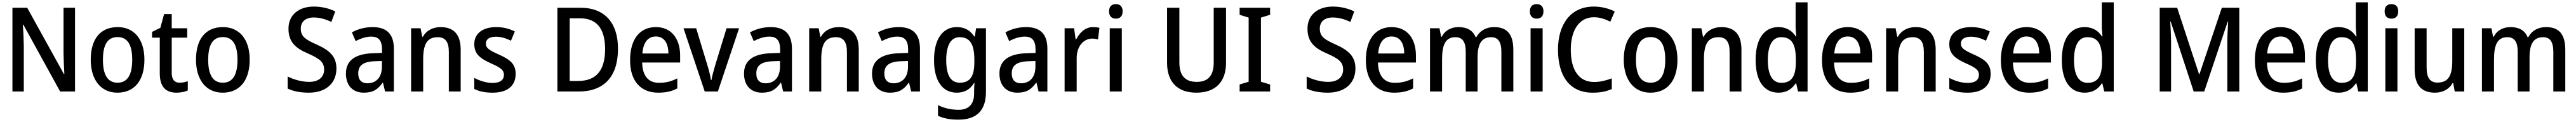

<svg xmlns="http://www.w3.org/2000/svg" viewBox="-20 -780 21976 1040"><path d="M620 0V-714H522V-325C523 -270 526 -198 529 -149H525L212 -714H86V0H183V-390C182 -450 179 -514 175 -570H179L493 0Z M1212 -271C1212 -450 1120 -549 984 -549C836 -549 754 -447 754 -271C754 -97 843 10 981 10C1129 10 1212 -97 1212 -271ZM858 -270C858 -396 896 -464 983 -464C1069 -464 1108 -396 1108 -271C1108 -145 1069 -75 983 -75C896 -75 858 -146 858 -270Z M1512 -75C1469 -75 1445 -102 1445 -158V-459H1577V-539H1445V-660H1380L1348 -543L1277 -508V-459H1343V-154C1343 -32 1402 10 1486 10C1523 10 1559 2 1582 -9V-88C1562 -80 1536 -75 1512 -75Z M2110 -271C2110 -450 2018 -549 1882 -549C1734 -549 1652 -447 1652 -271C1652 -97 1741 10 1879 10C2027 10 2110 -97 2110 -271ZM1756 -270C1756 -396 1794 -464 1881 -464C1967 -464 2006 -396 2006 -271C2006 -145 1967 -75 1881 -75C1794 -75 1756 -146 1756 -270Z M2850 -196C2850 -300 2790 -352 2680 -401C2581 -445 2546 -471 2546 -537C2546 -593 2585 -631 2656 -631C2707 -631 2757 -617 2807 -593L2840 -683C2787 -708 2726 -724 2657 -724C2527 -724 2440 -651 2441 -534C2441 -419 2507 -367 2605 -325C2707 -280 2745 -251 2745 -187C2745 -126 2702 -82 2618 -82C2554 -82 2485 -102 2434 -128V-25C2481 -2 2544 10 2615 10C2759 10 2850 -70 2850 -196Z M3158 -549C3092 -549 3030 -531 2982 -504L3014 -430C3057 -452 3102 -468 3148 -468C3207 -468 3239 -437 3239 -359V-329L3157 -326C3007 -320 2931 -262 2931 -153C2931 -51 2990 10 3083 10C3162 10 3203 -17 3244 -75H3247L3265 0H3340V-364C3340 -488 3281 -549 3158 -549ZM3176 -258 3238 -260V-211C3238 -119 3187 -70 3115 -70C3067 -70 3036 -96 3036 -154C3036 -218 3073 -254 3176 -258Z M3738 -549C3676 -549 3618 -522 3588 -467H3582L3568 -539H3487V0H3590V-273C3590 -400 3621 -463 3715 -463C3780 -463 3809 -421 3809 -338V0H3910V-356C3910 -489 3849 -549 3738 -549Z M4379 -151C4379 -238 4325 -275 4238 -314C4151 -353 4125 -370 4125 -409C4125 -445 4155 -467 4211 -467C4256 -467 4298 -453 4339 -433L4372 -512C4323 -536 4272 -549 4213 -549C4100 -549 4026 -496 4026 -404C4026 -318 4078 -281 4168 -240C4258 -201 4279 -179 4279 -143C4279 -100 4249 -73 4182 -73C4128 -73 4068 -93 4026 -116V-22C4067 -1 4116 10 4182 10C4306 10 4379 -46 4379 -151Z M5252 -365C5252 -593 5131 -714 4933 -714H4735V0H4917C5130 0 5252 -124 5252 -365ZM5142 -361C5142 -181 5067 -90 4913 -90H4840V-624H4928C5066 -624 5142 -541 5142 -361Z M5575 -549C5439 -549 5355 -447 5355 -266C5355 -92 5444 10 5595 10C5661 10 5709 -1 5758 -26V-112C5706 -86 5661 -74 5602 -74C5511 -74 5461 -133 5458 -247H5782V-307C5782 -452 5706 -549 5575 -549ZM5575 -469C5648 -469 5682 -408 5682 -324H5460C5467 -419 5508 -469 5575 -469Z M5992 0H6104L6285 -539H6178L6080 -220C6068 -178 6054 -127 6049 -97H6045C6040 -134 6027 -185 6014 -226L5919 -539H5811Z M6554 -549C6488 -549 6426 -531 6378 -504L6410 -430C6453 -452 6498 -468 6544 -468C6603 -468 6635 -437 6635 -359V-329L6553 -326C6403 -320 6327 -262 6327 -153C6327 -51 6386 10 6479 10C6558 10 6599 -17 6640 -75H6643L6661 0H6736V-364C6736 -488 6677 -549 6554 -549ZM6572 -258 6634 -260V-211C6634 -119 6583 -70 6511 -70C6463 -70 6432 -96 6432 -154C6432 -218 6469 -254 6572 -258Z M7134 -549C7072 -549 7014 -522 6984 -467H6978L6964 -539H6883V0H6986V-273C6986 -400 7017 -463 7111 -463C7176 -463 7205 -421 7205 -338V0H7306V-356C7306 -489 7245 -549 7134 -549Z M7646 -549C7580 -549 7518 -531 7470 -504L7502 -430C7545 -452 7590 -468 7636 -468C7695 -468 7727 -437 7727 -359V-329L7645 -326C7495 -320 7419 -262 7419 -153C7419 -51 7478 10 7571 10C7650 10 7691 -17 7732 -75H7735L7753 0H7828V-364C7828 -488 7769 -549 7646 -549ZM7664 -258 7726 -260V-211C7726 -119 7675 -70 7603 -70C7555 -70 7524 -96 7524 -154C7524 -218 7561 -254 7664 -258Z M8143 -549C8021 -549 7948 -446 7948 -268C7948 -91 8020 10 8142 10C8206 10 8255 -16 8289 -72H8293C8291 -52 8290 -19 8290 0V17C8290 110 8242 156 8158 156C8095 156 8035 143 7982 116V207C8031 230 8087 240 8155 240C8317 240 8391 157 8391 3V-539H8307L8296 -469H8291C8255 -524 8206 -549 8143 -549ZM8166 -463C8253 -463 8292 -406 8292 -270V-248C8292 -127 8253 -75 8168 -75C8091 -75 8052 -138 8052 -267C8052 -394 8092 -463 8166 -463Z M8733 -549C8667 -549 8605 -531 8557 -504L8589 -430C8632 -452 8677 -468 8723 -468C8782 -468 8814 -437 8814 -359V-329L8732 -326C8582 -320 8506 -262 8506 -153C8506 -51 8565 10 8658 10C8737 10 8778 -17 8819 -75H8822L8840 0H8915V-364C8915 -488 8856 -549 8733 -549ZM8751 -258 8813 -260V-211C8813 -119 8762 -70 8690 -70C8642 -70 8611 -96 8611 -154C8611 -218 8648 -254 8751 -258Z M9304 -549C9239 -549 9191 -503 9161 -445H9156L9143 -539H9062V0H9165V-282C9164 -386 9225 -451 9298 -451C9314 -451 9333 -448 9347 -444L9359 -543C9342 -547 9321 -549 9304 -549Z M9499 -745C9465 -745 9441 -726 9441 -683C9441 -641 9465 -621 9499 -621C9533 -621 9557 -641 9557 -683C9557 -726 9533 -745 9499 -745ZM9550 -539H9447V0H9550Z M10439 -243V-714H10334V-248C10334 -140 10290 -82 10189 -82C10091 -82 10041 -135 10041 -247V-714H9936V-244C9936 -84 10023 10 10186 10C10356 10 10439 -90 10439 -243Z M10815 0V-60L10737 -83V-630L10815 -654V-714H10555V-654L10632 -630V-83L10555 -60V0Z M11543 -196C11543 -300 11483 -352 11373 -401C11274 -445 11239 -471 11239 -537C11239 -593 11278 -631 11349 -631C11400 -631 11450 -617 11500 -593L11533 -683C11480 -708 11419 -724 11350 -724C11220 -724 11133 -651 11134 -534C11134 -419 11200 -367 11298 -325C11400 -280 11438 -251 11438 -187C11438 -126 11395 -82 11311 -82C11247 -82 11178 -102 11127 -128V-25C11174 -2 11237 10 11308 10C11452 10 11543 -70 11543 -196Z M11852 -549C11716 -549 11632 -447 11632 -266C11632 -92 11721 10 11872 10C11938 10 11986 -1 12035 -26V-112C11983 -86 11938 -74 11879 -74C11788 -74 11738 -133 11735 -247H12059V-307C12059 -452 11983 -549 11852 -549ZM11852 -469C11925 -469 11959 -408 11959 -324H11737C11744 -419 11785 -469 11852 -469Z M12726 -549C12662 -549 12607 -522 12575 -464H12568C12546 -519 12497 -549 12423 -549C12362 -549 12308 -523 12280 -467H12274L12260 -539H12179V0H12282V-273C12282 -393 12308 -463 12396 -463C12456 -463 12484 -423 12484 -339V0H12585V-290C12585 -402 12617 -463 12701 -463C12760 -463 12788 -423 12788 -338V0H12890V-354C12890 -489 12836 -549 12726 -549Z M13089 -745C13055 -745 13031 -726 13031 -683C13031 -641 13055 -621 13089 -621C13123 -621 13147 -641 13147 -683C13147 -726 13123 -745 13089 -745ZM13140 -539H13037V0H13140Z M13577 -633C13630 -633 13676 -616 13717 -595L13755 -682C13702 -709 13640 -724 13576 -724C13377 -724 13271 -570 13271 -357C13271 -131 13371 10 13566 10C13633 10 13682 0 13730 -21V-112C13681 -94 13632 -81 13579 -81C13448 -81 13380 -185 13380 -356C13380 -520 13450 -633 13577 -633Z M14290 -271C14290 -450 14198 -549 14062 -549C13914 -549 13832 -447 13832 -271C13832 -97 13921 10 14059 10C14207 10 14290 -97 14290 -271ZM13936 -270C13936 -396 13974 -464 14061 -464C14147 -464 14186 -396 14186 -271C14186 -145 14147 -75 14061 -75C13974 -75 13936 -146 13936 -270Z M14664 -549C14602 -549 14544 -522 14514 -467H14508L14494 -539H14413V0H14516V-273C14516 -400 14547 -463 14641 -463C14706 -463 14735 -421 14735 -338V0H14836V-356C14836 -489 14775 -549 14664 -549Z M15152 10C15223 10 15267 -22 15298 -69H15303L15319 0H15400V-760H15298V-555C15298 -530 15302 -494 15304 -470H15299C15269 -517 15221 -549 15152 -549C15032 -549 14957 -452 14957 -269C14957 -86 15031 10 15152 10ZM15177 -74C15100 -74 15061 -142 15061 -268C15061 -391 15099 -463 15175 -463C15269 -463 15300 -398 15300 -271V-250C15300 -132 15265 -74 15177 -74Z M15743 -549C15607 -549 15523 -447 15523 -266C15523 -92 15612 10 15763 10C15829 10 15877 -1 15926 -26V-112C15874 -86 15829 -74 15770 -74C15679 -74 15629 -133 15626 -247H15950V-307C15950 -452 15874 -549 15743 -549ZM15743 -469C15816 -469 15850 -408 15850 -324H15628C15635 -419 15676 -469 15743 -469Z M16321 -549C16259 -549 16201 -522 16171 -467H16165L16151 -539H16070V0H16173V-273C16173 -400 16204 -463 16298 -463C16363 -463 16392 -421 16392 -338V0H16493V-356C16493 -489 16432 -549 16321 -549Z M16962 -151C16962 -238 16908 -275 16821 -314C16734 -353 16708 -370 16708 -409C16708 -445 16738 -467 16794 -467C16839 -467 16881 -453 16922 -433L16955 -512C16906 -536 16855 -549 16796 -549C16683 -549 16609 -496 16609 -404C16609 -318 16661 -281 16751 -240C16841 -201 16862 -179 16862 -143C16862 -100 16832 -73 16765 -73C16711 -73 16651 -93 16609 -116V-22C16650 -1 16699 10 16765 10C16889 10 16962 -46 16962 -151Z M17269 -549C17133 -549 17049 -447 17049 -266C17049 -92 17138 10 17289 10C17355 10 17403 -1 17452 -26V-112C17400 -86 17355 -74 17296 -74C17205 -74 17155 -133 17152 -247H17476V-307C17476 -452 17400 -549 17269 -549ZM17269 -469C17342 -469 17376 -408 17376 -324H17154C17161 -419 17202 -469 17269 -469Z M17764 10C17835 10 17879 -22 17910 -69H17915L17931 0H18012V-760H17910V-555C17910 -530 17914 -494 17916 -470H17911C17881 -517 17833 -549 17764 -549C17644 -549 17569 -452 17569 -269C17569 -86 17643 10 17764 10ZM17789 -74C17712 -74 17673 -142 17673 -268C17673 -391 17711 -463 17787 -463C17881 -463 17912 -398 17912 -271V-250C17912 -132 17877 -74 17789 -74Z M18694 0H18784L18984 -595H18988C18985 -545 18981 -473 18981 -417V0H19083V-714H18934L18743 -147H18740L18553 -714H18404V0H18501V-414C18501 -472 18497 -546 18494 -596H18498Z M19436 -549C19300 -549 19216 -447 19216 -266C19216 -92 19305 10 19456 10C19522 10 19570 -1 19619 -26V-112C19567 -86 19522 -74 19463 -74C19372 -74 19322 -133 19319 -247H19643V-307C19643 -452 19567 -549 19436 -549ZM19436 -469C19509 -469 19543 -408 19543 -324H19321C19328 -419 19369 -469 19436 -469Z M19931 10C20002 10 20046 -22 20077 -69H20082L20098 0H20179V-760H20077V-555C20077 -530 20081 -494 20083 -470H20078C20048 -517 20000 -549 19931 -549C19811 -549 19736 -452 19736 -269C19736 -86 19810 10 19931 10ZM19956 -74C19879 -74 19840 -142 19840 -268C19840 -391 19878 -463 19954 -463C20048 -463 20079 -398 20079 -271V-250C20079 -132 20044 -74 19956 -74Z M20381 -745C20347 -745 20323 -726 20323 -683C20323 -641 20347 -621 20381 -621C20415 -621 20439 -641 20439 -683C20439 -726 20415 -745 20381 -745ZM20432 -539H20329V0H20432Z M21002 -539H20900V-263C20900 -141 20870 -76 20773 -76C20710 -76 20681 -118 20681 -205V-539H20579V-187C20579 -56 20637 10 20752 10C20814 10 20871 -16 20902 -71H20908L20921 0H21002Z M21700 -549C21636 -549 21581 -522 21549 -464H21542C21520 -519 21471 -549 21397 -549C21336 -549 21282 -523 21254 -467H21248L21234 -539H21153V0H21256V-273C21256 -393 21282 -463 21370 -463C21430 -463 21458 -423 21458 -339V0H21559V-290C21559 -402 21591 -463 21675 -463C21734 -463 21762 -423 21762 -338V0H21864V-354C21864 -489 21810 -549 21700 -549Z"/></svg>

Font: Noto Sans Devanagari UI SemiCondensed Medium
Style: Regular
Weight: 500
Width: 4
Designer: Jelle Bosma - Monotype Design Team
Foundry: Monotype Imaging Inc.
Version: Version 2.004